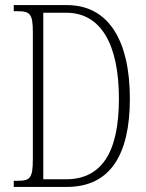

<svg xmlns="http://www.w3.org/2000/svg" viewBox="-20 -734 575 754"><path d="M34 0H243C413 0 490 -127 490 -346C490 -577 405 -714 243 -714H34V-690H48C97 -690 109 -681 109 -608V-110C109 -33 98 -24 48 -24H34ZM239 -30H150V-684H240C378 -684 447 -557 447 -346C447 -134 378 -30 239 -30Z"/></svg>

Font: Noto Serif Devanagari ExtraCondensed ExtraLight
Style: Regular
Weight: 200
Width: 2
Designer: Universal Thirst, Indian Type Foundry and the Monotype Design Team
Foundry: Monotype Imaging Inc.
Version: Version 2.004